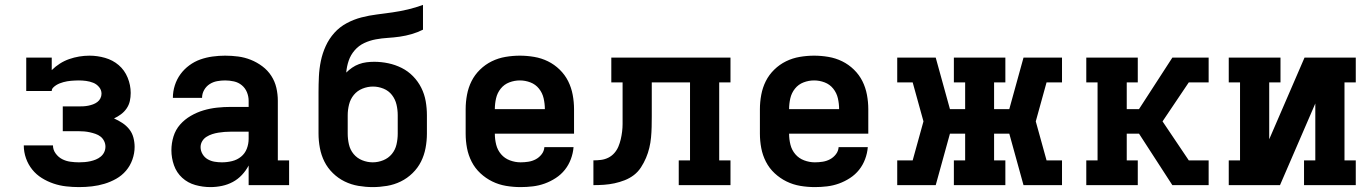

<svg xmlns="http://www.w3.org/2000/svg" viewBox="-20 -755 5590 783"><path d="M302 8Q276 8 249.5 5Q223 2 198 -6.5Q173 -15 150.5 -29Q128 -43 111.5 -63.5Q95 -84 86 -109.5Q77 -135 77 -162H196Q196 -144 207 -129Q218 -114 233.5 -106Q249 -98 267 -95.5Q285 -93 302 -93Q314 -93 325.5 -94Q337 -95 348.5 -97.5Q360 -100 371 -104.5Q382 -109 391 -116.5Q400 -124 405 -134.5Q410 -145 410 -157Q410 -169 404.5 -180Q399 -191 390 -198Q381 -205 369.5 -209Q358 -213 346.5 -215.5Q335 -218 323.5 -219Q312 -220 300 -220H236V-321H300Q310 -321 320 -321.5Q330 -322 340 -324Q350 -326 359.5 -329.5Q369 -333 377 -339Q385 -345 389.5 -354Q394 -363 394 -373Q394 -388 384 -400Q374 -412 360 -417.5Q346 -423 331 -425Q316 -427 301 -427Q293 -427 285 -426.5Q277 -426 269.5 -425.5Q262 -425 254 -423.5Q246 -422 238.5 -420Q231 -418 223.5 -415Q216 -412 209.5 -408Q203 -404 197 -398Q191 -392 191 -384H87V-520H191V-469Q206 -484 224 -495.5Q242 -507 262 -514Q282 -521 303 -524.5Q324 -528 345 -528Q377 -528 408.5 -519Q440 -510 464 -489.5Q488 -469 500.5 -438.5Q513 -408 513 -376Q513 -359 509.5 -343Q506 -327 496.5 -313Q487 -299 473.5 -289Q460 -279 445 -272Q463 -264 479 -253.5Q495 -243 507 -228Q519 -213 524 -194Q529 -175 529 -156Q529 -130 520 -104.5Q511 -79 494 -59Q477 -39 454 -26Q431 -13 406 -5.5Q381 2 355 5Q329 8 302 8Z M838 8Q807 8 776.5 -0.5Q746 -9 723 -30Q700 -51 689.5 -81Q679 -111 679 -142Q679 -171 687.5 -198.5Q696 -226 714.5 -247Q733 -268 758 -282.5Q783 -297 810 -305Q837 -313 865 -316Q893 -319 921 -319H994V-344Q994 -362 987 -379Q980 -396 966 -407.5Q952 -419 934 -423Q916 -427 898 -427Q882 -427 865.5 -424Q849 -421 835 -412Q821 -403 812.5 -388Q804 -373 804 -356H685Q685 -382 693 -407Q701 -432 716 -452.5Q731 -473 752 -488.5Q773 -504 797 -512.5Q821 -521 847 -524.5Q873 -528 898 -528Q925 -528 951.5 -524.5Q978 -521 1003 -511Q1028 -501 1050 -484.5Q1072 -468 1086.5 -445.5Q1101 -423 1107 -397Q1113 -371 1113 -344V-101H1159V0H994V-80Q983 -59 966.5 -41.5Q950 -24 929.5 -13Q909 -2 885.5 3Q862 8 838 8ZM885 -93Q906 -93 926.5 -98Q947 -103 963 -116Q979 -129 986.5 -148.5Q994 -168 994 -189V-218H921Q908 -218 895.5 -217Q883 -216 870.5 -214Q858 -212 845.5 -208Q833 -204 822 -197Q811 -190 804.5 -179Q798 -168 798 -155Q798 -140 806 -126.5Q814 -113 827 -105.5Q840 -98 855 -95.5Q870 -93 885 -93Z M1500 8Q1471 8 1441.5 3Q1412 -2 1385.5 -15Q1359 -28 1337.5 -49Q1316 -70 1303 -96Q1290 -122 1284.5 -151.5Q1279 -181 1279 -210V-379Q1279 -411 1280.5 -443Q1282 -475 1288.5 -506.5Q1295 -538 1308.5 -567.5Q1322 -597 1343.5 -621Q1365 -645 1394 -660.5Q1423 -676 1454 -684Q1485 -692 1517 -696Q1549 -700 1580.5 -704.5Q1612 -709 1643.5 -716.5Q1675 -724 1705 -735V-634Q1683 -623 1659 -616Q1635 -609 1610.5 -605.5Q1586 -602 1561.5 -600.5Q1537 -599 1512.5 -594.5Q1488 -590 1465.5 -579.5Q1443 -569 1426.5 -550Q1410 -531 1402 -507.5Q1394 -484 1392 -459Q1403 -470 1416 -479Q1429 -488 1444 -493.5Q1459 -499 1474.5 -501Q1490 -503 1506 -503Q1535 -503 1563.5 -497Q1592 -491 1618 -478Q1644 -465 1664.5 -444Q1685 -423 1698 -397Q1711 -371 1716 -342.5Q1721 -314 1721 -285V-210Q1721 -181 1715.5 -151.5Q1710 -122 1697 -96Q1684 -70 1662.5 -49Q1641 -28 1614.5 -15Q1588 -2 1558.5 3Q1529 8 1500 8ZM1500 -93Q1522 -93 1543 -101.5Q1564 -110 1578 -127Q1592 -144 1597 -166Q1602 -188 1602 -210V-285Q1602 -307 1597 -328.5Q1592 -350 1578.5 -367.5Q1565 -385 1544 -393.5Q1523 -402 1501 -402Q1479 -402 1458 -393.5Q1437 -385 1423 -368Q1409 -351 1403.5 -329Q1398 -307 1398 -285V-210Q1398 -188 1403 -166Q1408 -144 1422 -127Q1436 -110 1457 -101.5Q1478 -93 1500 -93Z M2103 8Q2073 8 2043.5 3Q2014 -2 1987.5 -15Q1961 -28 1939 -48.5Q1917 -69 1903.5 -95.5Q1890 -122 1884.5 -151Q1879 -180 1879 -210V-310Q1879 -339 1884.5 -368.5Q1890 -398 1903 -424Q1916 -450 1937.5 -471Q1959 -492 1985.5 -505Q2012 -518 2041.5 -523Q2071 -528 2100 -528Q2129 -528 2158.5 -523Q2188 -518 2214.5 -505Q2241 -492 2262.5 -471Q2284 -450 2297 -424Q2310 -398 2315.5 -368.5Q2321 -339 2321 -310V-210H1998Q1998 -187 2003.5 -165Q2009 -143 2023.5 -126Q2038 -109 2059.5 -101Q2081 -93 2103 -93Q2119 -93 2135 -95.5Q2151 -98 2165 -105.5Q2179 -113 2189 -126Q2199 -139 2200 -155H2319Q2317 -130 2308 -106Q2299 -82 2283.5 -62.5Q2268 -43 2246.5 -29Q2225 -15 2201.5 -6.5Q2178 2 2153 5Q2128 8 2103 8ZM2202 -310Q2202 -332 2197 -354Q2192 -376 2178 -393.5Q2164 -411 2143 -419Q2122 -427 2100 -427Q2078 -427 2057 -419Q2036 -411 2022 -393.5Q2008 -376 2003 -354Q1998 -332 1998 -310Z M2400 0V-101Q2416 -101 2431.5 -103Q2447 -105 2461 -112Q2475 -119 2485.5 -131Q2496 -143 2502 -157.5Q2508 -172 2511.5 -187Q2515 -202 2517 -218Q2519 -234 2519 -249.5Q2519 -265 2519 -281V-419H2473V-520H2959V-419H2913V-101H2959V0H2748V-101H2794V-419H2638V-281Q2638 -259 2637.5 -237.5Q2637 -216 2635 -194.5Q2633 -173 2628 -152Q2623 -131 2614.5 -111Q2606 -91 2594 -72.5Q2582 -54 2565 -41Q2548 -28 2527.5 -20Q2507 -12 2486 -7.5Q2465 -3 2443.5 -1.5Q2422 0 2400 0Z M3303 8Q3273 8 3243.5 3Q3214 -2 3187.5 -15Q3161 -28 3139 -48.5Q3117 -69 3103.5 -95.5Q3090 -122 3084.5 -151Q3079 -180 3079 -210V-310Q3079 -339 3084.5 -368.5Q3090 -398 3103 -424Q3116 -450 3137.5 -471Q3159 -492 3185.5 -505Q3212 -518 3241.5 -523Q3271 -528 3300 -528Q3329 -528 3358.5 -523Q3388 -518 3414.5 -505Q3441 -492 3462.5 -471Q3484 -450 3497 -424Q3510 -398 3515.5 -368.5Q3521 -339 3521 -310V-210H3198Q3198 -187 3203.5 -165Q3209 -143 3223.5 -126Q3238 -109 3259.5 -101Q3281 -93 3303 -93Q3319 -93 3335 -95.5Q3351 -98 3365 -105.5Q3379 -113 3389 -126Q3399 -139 3400 -155H3519Q3517 -130 3508 -106Q3499 -82 3483.5 -62.5Q3468 -43 3446.5 -29Q3425 -15 3401.5 -6.5Q3378 2 3353 5Q3328 8 3303 8ZM3402 -310Q3402 -332 3397 -354Q3392 -376 3378 -393.5Q3364 -411 3343 -419Q3322 -427 3300 -427Q3278 -427 3257 -419Q3236 -411 3222 -393.5Q3208 -376 3203 -354Q3198 -332 3198 -310Z M3639 0V-101H3702L3746 -260L3702 -419H3639V-520H3796L3854 -310H3916V-419H3870V-520H4080V-419H4034V-310H4096L4154 -520H4311V-419H4248L4204 -260L4248 -101H4311V0H4154L4096 -210H4034V-101H4080V0H3870V-101H3916V-210H3854L3796 0Z M4410 0V-101H4456V-419H4410V-520H4620V-419H4575V-310H4625L4761 -520H4909V-419H4828L4721 -260L4828 -101H4909V0H4761L4625 -210H4575V-101H4620V0Z M4991 0V-101H5037V-419H4991V-520H5202V-419H5156V-187L5300 -520H5509V-419H5463V-101H5509V0H5298V-101H5344V-333L5200 0Z"/></svg>

Font: Iosevka Etoile
Style: Bold
Weight: 700
Designer: Belleve Invis
Foundry: Belleve Invis
Version: Version 28.1.0; ttfautohint (v1.8.4)